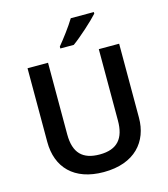

<svg xmlns="http://www.w3.org/2000/svg" viewBox="-134 -1043 1016 1158"><g transform="rotate(-15 373.5 -464.0)"><path d="M561 -928V-938H417C390 -893 340 -827 309 -790V-778H393C442 -813 528 -891 561 -928ZM659 -252V-714H532V-268C532 -158 485 -99 374 -99C268 -99 215 -150 215 -267V-714H87V-254C87 -95 185 10 370 10C565 10 659 -104 659 -252Z"/></g></svg>

Font: Noto Sans Myanmar SemiBold
Style: Regular
Weight: 600
Designer: Monotype Design Team
Foundry: Monotype Imaging Inc.
Version: Version 2.107